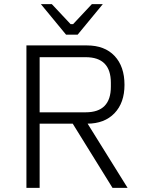

<svg xmlns="http://www.w3.org/2000/svg" viewBox="-20 -910 689 930"><path d="M108 0V-690H401Q487 -690 535 -639Q583 -588 583 -499Q583 -412 534.5 -361.5Q486 -311 402 -311H172V0ZM525 0 305 -355H377L598 0ZM395 -366Q517 -366 517 -490V-509Q517 -633 395 -633H172V-366ZM478 -890 356 -742H300L178 -890H231L322 -793H334L425 -890Z"/></svg>

Font: Mozilla Text ExtraLight
Style: Regular
Weight: 200
Designer: Studio DRAMA
Foundry: Studio DRAMA
Version: Version 1.000